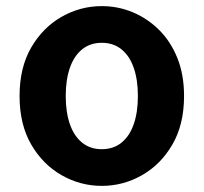

<svg xmlns="http://www.w3.org/2000/svg" viewBox="-20 -594 666 628"><path d="M313 14Q243 14 181.5 -21Q120 -56 82 -121.5Q44 -187 44 -280Q44 -373 82 -438.5Q120 -504 181.5 -539Q243 -574 313 -574Q366 -574 414 -554Q462 -534 500 -496.5Q538 -459 560 -404.5Q582 -350 582 -280Q582 -187 544 -121.5Q506 -56 444.5 -21Q383 14 313 14ZM313 -106Q351 -106 377.5 -127.5Q404 -149 417.5 -188Q431 -227 431 -280Q431 -333 417.5 -372Q404 -411 377.5 -432.5Q351 -454 313 -454Q275 -454 248.5 -432.5Q222 -411 208.5 -372Q195 -333 195 -280Q195 -227 208.5 -188Q222 -149 248.5 -127.5Q275 -106 313 -106Z"/></svg>

Font: Noto Sans SC Thin
Style: Bold
Weight: 700
Version: Version 2.004-H2;hotconv 1.0.118;makeotfexe 2.5.65603